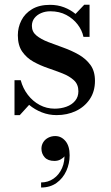

<svg xmlns="http://www.w3.org/2000/svg" viewBox="-20 -490 482 834"><path d="M43 10V-141.5H70Q79.5 -106 101 -78Q122.5 -50 152.5 -34Q182.5 -18 217.5 -18Q245 -18 268.5 -26.5Q292 -35 306.2 -52Q320.5 -69 320.5 -93.5Q320.5 -123.5 301.2 -141.2Q282 -159 252.2 -170.8Q222.5 -182.5 188.8 -194Q155 -205.5 125.2 -222Q95.5 -238.5 76.5 -265.8Q57.5 -293 57.5 -337Q57.5 -371 72.8 -401.2Q88 -431.5 119.2 -450.2Q150.5 -469 197.5 -469Q230.5 -469 258.5 -458.2Q286.5 -447.5 308 -429.5L346 -469.5H369V-330H342.5Q336.5 -358.5 317.2 -383.8Q298 -409 268 -425Q238 -441 198.5 -441Q177 -441 158.8 -433.2Q140.5 -425.5 129.5 -411.2Q118.5 -397 118.5 -377.5Q118.5 -352 138.2 -335.8Q158 -319.5 189.2 -307.5Q220.5 -295.5 255.5 -283Q290.5 -270.5 321.8 -252.8Q353 -235 372.8 -208Q392.5 -181 392.5 -139Q392.5 -92.5 369.8 -59Q347 -25.5 309.5 -7.8Q272 10 226 10Q192 10 161.5 -2Q131 -14 106.5 -34.5L66 10ZM158.5 324.5V302.5Q188.5 302.5 212.5 286Q236.5 269.5 249.5 240.2Q262.5 211 259.5 173H266.5Q267 180 260.5 188.5Q254 197 242.5 203Q231 209 216.5 209Q188 209 174 193.2Q160 177.5 160 155.5Q160 140.5 167.8 128Q175.5 115.5 189.5 108.2Q203.5 101 220 101Q246 101 264.2 122.5Q282.5 144 282.5 184.5Q282.5 220.5 268 252.5Q253.5 284.5 225.8 304.5Q198 324.5 158.5 324.5Z"/></svg>

Font: Bodoni Moda SC 9pt Medium
Style: Regular
Weight: 500
Designer: Owen Earl
Foundry: indestructible type
Version: Version 2.005